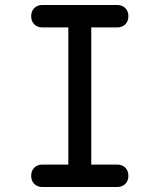

<svg xmlns="http://www.w3.org/2000/svg" viewBox="-20 -750 640 770"><path d="M346 -90H450Q470 -90 482.5 -77.5Q495 -65 495 -45Q495 -25 482.5 -12.5Q470 0 450 0H150Q130 0 117.5 -12.5Q105 -25 105 -45Q105 -65 117.5 -77.5Q130 -90 150 -90H254V-640H150Q130 -640 117.5 -652.5Q105 -665 105 -685Q105 -705 117.5 -717.5Q130 -730 150 -730H450Q470 -730 482.5 -717.5Q495 -705 495 -685Q495 -665 482.5 -652.5Q470 -640 450 -640H346Z"/></svg>

Font: Maple Mono NL
Style: Regular
Weight: 400
Monospace: yes
Designer: subframe7536
Version: Version 7.000